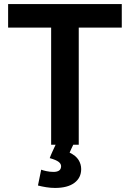

<svg xmlns="http://www.w3.org/2000/svg" viewBox="-20 -713 639 946"><path d="M251 213Q230 213 208 209.5Q186 206 167 201L183 123Q190 126 207.5 130Q225 134 244 134Q260 134 270 128Q280 122 281 108Q282 95 269.5 85Q257 75 225 66Q230 52 238.5 33.5Q247 15 254 0H232V-577H20V-693H580V-577H368V0H341Q336 11 331 21Q326 31 323 39Q354 54 367 75Q380 96 380 120Q380 163 346.5 188Q313 213 251 213Z"/></svg>

Font: Ubuntu Sans
Style: Bold
Weight: 700
Designer: Dalton Maag Ltd
Foundry: Dalton Maag Ltd
Version: Version 1.006; ttfautohint (v1.8.4.7-5d5b)